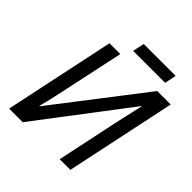

<svg xmlns="http://www.w3.org/2000/svg" viewBox="-227 -1014 1170 1170"><g transform="rotate(45 358.5 -429.0)"><path d="M38.1 0 189 -713.9H282.2L197.8 -319.3Q192.4 -291.5 184.6 -257.6Q176.8 -223.6 169.4 -192.1Q162.1 -160.6 156.7 -141.6H159.7L600.6 -713.9H716.8L565.9 0H474.1L557.6 -395.5Q564.9 -427.2 572.3 -460.7Q579.6 -494.1 586.7 -525.4Q593.8 -556.6 600.1 -581.1L597.7 -581.5L155.3 0ZM323.7 -783.2 339.8 -858.4H614.7L599.1 -783.2Z"/></g></svg>

Font: Open Sans Medium
Style: Italic
Weight: 500
Italic angle: -12°
Designer: Monotype Design Team
Foundry: Monotype Imaging Inc.
Version: Version 3.000